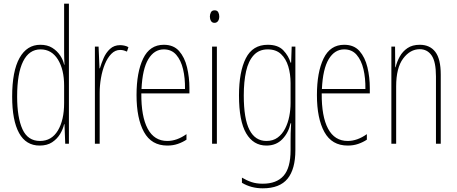

<svg xmlns="http://www.w3.org/2000/svg" viewBox="-20 -780 2481 1042"><path d="M195 10Q121 10 83.5 -58Q46 -126 46 -256Q46 -394 86 -465.5Q126 -537 199 -537Q237 -537 263.5 -520.5Q290 -504 306.5 -479Q323 -454 328 -429H330Q329 -448 328.5 -464.5Q328 -481 328 -497V-760H354V0H334L330 -106H328Q322 -79 306 -52.5Q290 -26 263 -8Q236 10 195 10ZM197 -15Q260 -15 294 -71.5Q328 -128 328 -221V-315Q328 -403 294 -457.5Q260 -512 200 -512Q138 -512 105.5 -447Q73 -382 73 -256Q73 -142 102 -78.5Q131 -15 197 -15Z M632 -535Q642 -535 654.5 -532.5Q667 -530 677 -524L669 -500Q663 -503 653 -506Q643 -509 632 -509Q605 -509 584 -487.5Q563 -466 549 -431.5Q535 -397 528 -356.5Q521 -316 521 -277V0H495V-527H515L520 -409H522Q530 -436 542.5 -465Q555 -494 577 -514.5Q599 -535 632 -535Z M869 -537Q922 -537 952 -503Q982 -469 995 -415Q1008 -361 1008 -301V-273H747Q746 -148 781.5 -81.5Q817 -15 888 -15Q940 -15 992 -52V-22Q971 -8 945 1Q919 10 888 10Q802 10 761.5 -63.5Q721 -137 721 -264Q721 -388 757 -462.5Q793 -537 869 -537ZM869 -512Q817 -512 785 -459Q753 -406 748 -297H984Q985 -356 973.5 -404.5Q962 -453 936.5 -482.5Q911 -512 869 -512Z M1145 -724Q1159 -724 1164.5 -713.5Q1170 -703 1170 -691Q1170 -675 1163 -665.5Q1156 -656 1144 -656Q1131 -656 1125 -666.5Q1119 -677 1119 -690Q1119 -702 1124.5 -713Q1130 -724 1145 -724ZM1157 -527V0H1131V-527Z M1433 -537Q1489 -537 1517.5 -507Q1546 -477 1557 -440H1560L1563 -527H1583V35Q1583 138 1540.5 190Q1498 242 1406 242Q1343 242 1293 212V184Q1320 200 1346 208.5Q1372 217 1406 217Q1481 217 1519 174Q1557 131 1557 35V-12Q1557 -35 1557.5 -57.5Q1558 -80 1560 -111H1557Q1546 -60 1512.5 -25Q1479 10 1426 10Q1355 10 1316 -56.5Q1277 -123 1277 -262Q1277 -390 1314 -463.5Q1351 -537 1433 -537ZM1433 -512Q1386 -512 1357 -480.5Q1328 -449 1315.5 -393Q1303 -337 1303 -262Q1303 -135 1334 -75Q1365 -15 1426 -15Q1462 -15 1487 -33.5Q1512 -52 1527.5 -82.5Q1543 -113 1550 -149Q1557 -185 1557 -221V-329Q1557 -378 1544.5 -419.5Q1532 -461 1505 -486.5Q1478 -512 1433 -512Z M1848 -537Q1901 -537 1931 -503Q1961 -469 1974 -415Q1987 -361 1987 -301V-273H1726Q1725 -148 1760.5 -81.5Q1796 -15 1867 -15Q1919 -15 1971 -52V-22Q1950 -8 1924 1Q1898 10 1867 10Q1781 10 1740.5 -63.5Q1700 -137 1700 -264Q1700 -388 1736 -462.5Q1772 -537 1848 -537ZM1848 -512Q1796 -512 1764 -459Q1732 -406 1727 -297H1963Q1964 -356 1952.5 -404.5Q1941 -453 1915.5 -482.5Q1890 -512 1848 -512Z M2258 -537Q2313 -537 2342.5 -498.5Q2372 -460 2372 -375V0H2346V-365Q2346 -445 2322.5 -479Q2299 -513 2258 -513Q2206 -513 2168 -462.5Q2130 -412 2130 -311V0H2104V-527H2124L2125 -415H2127Q2134 -445 2149.5 -473Q2165 -501 2191.5 -519Q2218 -537 2258 -537Z"/></svg>

Font: Noto Sans Telugu ExtraCondensed Thin
Style: Regular
Weight: 100
Width: 2
Designer: Jelle Bosma - Monotype Design Team
Foundry: Monotype Imaging Inc.
Version: Version 2.005; ttfautohint (v1.8.4.7-5d5b)